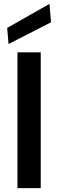

<svg xmlns="http://www.w3.org/2000/svg" viewBox="-20 -970 300 990"><path d="M70 0V-700H190V0ZM24 -743 17 -826 235 -950 243 -855Z"/></svg>

Font: DM Sans 18pt SemiBold
Style: Regular
Weight: 600
Designer: Colophon Foundry, Jonny Pinhorn
Foundry: Colophon Foundry
Version: Version 4.004;gftools[0.9.30]